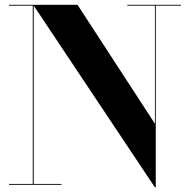

<svg xmlns="http://www.w3.org/2000/svg" viewBox="-20 -770 791 800"><path d="M17.5 -3.5H116.5V-746.5H17.5V-750H303L625.5 -254.5V-746.5H510.5V-750H734V-746.5H629V10H625L120.5 -746.5V-3.5H236.5V0H17.5Z"/></svg>

Font: Bodoni* 48pt
Style: Bold
Weight: 700
Version: Version 2.3